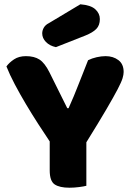

<svg xmlns="http://www.w3.org/2000/svg" viewBox="-20 -871 614 896"><path d="M383 -4Q372 -1 349 2Q326 5 304 5Q258 5 235 -10.5Q212 -26 212 -76V-211Q187 -248 158 -293Q129 -338 101 -385Q73 -432 49 -477.5Q25 -523 10 -561Q23 -579 45.5 -594Q68 -609 101 -609Q140 -609 164.5 -593Q189 -577 211 -533L294 -366H300Q314 -397 324.5 -422.5Q335 -448 345 -473.5Q355 -499 366 -526.5Q377 -554 391 -590Q409 -599 431 -604Q453 -609 473 -609Q508 -609 532.5 -590.5Q557 -572 557 -535Q557 -523 552 -506Q547 -489 529 -454.5Q511 -420 476.5 -361Q442 -302 383 -207ZM355 -851Q404 -847 425 -827.5Q446 -808 446 -782Q446 -753 429.5 -736Q413 -719 378 -705L241 -651Q212 -657 194.5 -675Q177 -693 177 -715Q177 -729 184.5 -742Q192 -755 208 -763Z"/></svg>

Font: Baloo Tamma
Style: Regular
Weight: 400
Designer: Divya Kowshik and Ek Type
Foundry: Ek Type
Version: Version 1.007;PS 1.000;hotconv 1.0.88;makeotf.lib2.5.647800